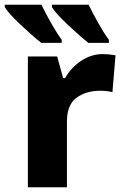

<svg xmlns="http://www.w3.org/2000/svg" viewBox="-43 -786 522 806"><path d="M442 -554 429 -399Q407 -405 377 -405Q318 -405 278 -375.5Q238 -346 238 -276V0H74V-549H197L222 -458H230Q255 -502 297.5 -530.5Q340 -559 389 -559Q412 -559 442 -554ZM216 -619V-606H130Q90 -638 40.5 -685Q-9 -732 -23 -756V-766H131Q148 -731 172 -688.5Q196 -646 216 -619ZM414 -619V-606H328Q288 -638 238.5 -685Q189 -732 175 -756V-766H329Q346 -731 370 -688.5Q394 -646 414 -619Z"/></svg>

Font: Noto Sans UI ExtraBold
Style: Regular
Weight: 800
Designer: Monotype Design Team
Foundry: Monotype Imaging Inc.
Version: Version 1.001